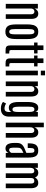

<svg xmlns="http://www.w3.org/2000/svg" viewBox="1646 -2582 1047 4380"><g transform="rotate(90 2170.0 -392.5)"><path d="M68.8 0V-732.4H174.8V-653.3Q184.6 -688.5 216.3 -715.1Q248 -741.7 293 -741.7Q349.6 -741.7 380.6 -701.9Q411.6 -662.1 411.6 -582.5V0H305.7V-580.6Q305.7 -618.2 288.6 -635.7Q271.5 -653.3 244.6 -653.3Q224.6 -653.3 208.7 -644Q192.9 -634.8 183.8 -616.2Q174.8 -597.7 174.8 -568.8V0Z M705.1 8.8Q652.8 8.8 619.9 -8.8Q586.9 -26.4 568.8 -58.8Q550.8 -91.3 543.9 -137.2Q537.1 -183.1 537.1 -240.2V-502.4Q537.1 -571.3 551.3 -625.2Q565.4 -679.2 601.8 -710.2Q638.2 -741.2 705.1 -741.2Q754.9 -741.2 787.4 -723.6Q819.8 -706.1 838.1 -673.6Q856.4 -641.1 863.8 -597.7Q871.1 -554.2 871.1 -502.4V-240.2Q871.1 -184.1 864.5 -138.4Q857.9 -92.8 840.3 -59.8Q822.8 -26.9 790 -9Q757.3 8.8 705.1 8.8ZM705.1 -79.1Q730.5 -79.1 742.9 -95.7Q755.4 -112.3 759.8 -142.3Q764.2 -172.4 764.2 -211.9V-522.9Q764.2 -562.5 759.8 -591.6Q755.4 -620.6 742.7 -637Q730 -653.3 705.1 -653.3Q678.7 -653.3 665.5 -637Q652.3 -620.6 648.2 -591.6Q644 -562.5 644 -522.9V-211.9Q644 -172.4 648.2 -142.3Q652.3 -112.3 665.5 -95.7Q678.7 -79.1 705.1 -79.1Z M1128.9 4.4Q1082 4.4 1057.9 -6.8Q1033.7 -18.1 1025.1 -43.2Q1016.6 -68.4 1016.6 -109.4V-646.5H951.2V-724.6H1016.6V-859.4H1123V-724.6H1200.2V-646.5H1123V-121.1Q1123 -103 1127.9 -94Q1132.8 -85 1149.7 -82Q1166.5 -79.1 1201.7 -79.1V4.4Z M1424.3 4.4Q1377.4 4.4 1353.3 -6.8Q1329.1 -18.1 1320.6 -43.2Q1312 -68.4 1312 -109.4V-646.5H1246.6V-724.6H1312V-859.4H1418.5V-724.6H1495.6V-646.5H1418.5V-121.1Q1418.5 -103 1423.3 -94Q1428.2 -85 1445.1 -82Q1461.9 -79.1 1497.1 -79.1V4.4Z M1592.3 0V-732.4H1699.2V0ZM1592.3 -799.8V-896H1699.2V-799.8Z M1839.4 0V-732.4H1945.3V-653.3Q1955.1 -688.5 1986.8 -715.1Q2018.6 -741.7 2063.5 -741.7Q2120.1 -741.7 2151.1 -701.9Q2182.1 -662.1 2182.1 -582.5V0H2076.2V-580.6Q2076.2 -618.2 2059.1 -635.7Q2042 -653.3 2015.1 -653.3Q1995.1 -653.3 1979.2 -644Q1963.4 -634.8 1954.3 -616.2Q1945.3 -597.7 1945.3 -568.8V0Z M2468.8 111.3Q2416 112.8 2375.5 100.1Q2335 87.4 2304.7 63.5L2342.8 -7.8Q2365.2 7.3 2394.8 18.3Q2424.3 29.3 2462.4 28.8Q2497.1 27.8 2516.1 2.9Q2535.2 -22 2535.2 -63.5V-130.9Q2521 -94.7 2495.8 -82.3Q2470.7 -69.8 2438 -69.8Q2386.7 -69.8 2358.2 -99.1Q2329.6 -128.4 2318.4 -179.2Q2307.1 -230 2307.1 -294.4V-509.8Q2307.1 -575.7 2320.1 -628.4Q2333 -681.2 2363.5 -711.7Q2394 -742.2 2445.8 -741.2Q2478.5 -740.7 2501.7 -724.9Q2524.9 -709 2535.2 -676.3V-732.4H2641.1V-72.8Q2641.1 -39.1 2633.1 -6.8Q2625 25.4 2606 51.8Q2586.9 78.1 2553.5 94Q2520 109.9 2468.8 111.3ZM2479 -153.3Q2498 -153.3 2510.5 -164.8Q2522.9 -176.3 2529.1 -206.8Q2535.2 -237.3 2535.2 -294.4V-523.4Q2535.2 -586.4 2523.2 -619.9Q2511.2 -653.3 2474.6 -653.3Q2447.8 -653.3 2434.8 -636.7Q2421.9 -620.1 2418 -591.3Q2414.1 -562.5 2414.1 -524.4V-293.5Q2414.1 -224.6 2426.8 -189Q2439.5 -153.3 2479 -153.3Z M2778.3 0V-868.2H2884.3V-653.3Q2894 -688.5 2925.3 -715.1Q2956.5 -741.7 3000.5 -741.7Q3057.6 -741.7 3089.1 -701.9Q3120.6 -662.1 3120.6 -582.5V0H3014.6V-573.2Q3014.6 -616.2 2998.8 -633.5Q2982.9 -650.9 2956.1 -650.9Q2936 -650.9 2919.7 -641.1Q2903.3 -631.3 2893.8 -611.1Q2884.3 -590.8 2884.3 -559.6V0Z M3368.2 6.3Q3300.3 6.3 3271 -45.7Q3241.7 -97.7 3241.2 -189V-254.9Q3241.2 -305.7 3257.8 -338.6Q3274.4 -371.6 3304.9 -393.3Q3335.4 -415 3377 -432.4Q3418.5 -449.7 3467.8 -469.2V-527.3Q3467.8 -572.3 3464.8 -599.9Q3461.9 -627.4 3450.4 -640.4Q3439 -653.3 3413.6 -653.3Q3388.7 -653.3 3376.2 -640.4Q3363.8 -627.4 3359.9 -599.6Q3356 -571.8 3356 -527.8V-501H3250.5V-522Q3250.5 -569.8 3256.8 -609.9Q3263.2 -649.9 3280.5 -679.2Q3297.9 -708.5 3330.6 -724.9Q3363.3 -741.2 3416 -741.2Q3465.3 -741.2 3496.6 -725.8Q3527.8 -710.4 3544.9 -680.7Q3562 -650.9 3568.8 -606.7Q3575.7 -562.5 3575.7 -504.4V0H3468.8V-65.4Q3463.9 -49.3 3450.9 -32.7Q3438 -16.1 3417.5 -4.9Q3397 6.3 3368.2 6.3ZM3399.9 -78.1Q3425.8 -78.1 3444.1 -95.2Q3462.4 -112.3 3467.8 -129.4V-402.3Q3432.1 -386.7 3408.9 -373.5Q3385.7 -360.4 3372.6 -345.9Q3359.4 -331.5 3354 -311.5Q3348.6 -291.5 3348.6 -261.2V-190.4Q3348.6 -130.9 3359.1 -104.5Q3369.6 -78.1 3399.9 -78.1Z M3703.1 0V-732.4H3809.1V-655.8Q3818.8 -690.9 3848.4 -716.3Q3877.9 -741.7 3923.8 -741.7Q3960.4 -741.7 3987.5 -724.4Q4014.6 -707 4028.3 -667.5Q4046.9 -700.7 4078.1 -721.2Q4109.4 -741.7 4152.8 -741.7Q4213.4 -741.7 4243.7 -699Q4273.9 -656.2 4273.9 -574.7V0H4167.5V-577.1Q4167.5 -618.2 4152.1 -634.5Q4136.7 -650.9 4110.8 -650.9Q4075.2 -650.9 4058.3 -633.5Q4041.5 -616.2 4041.5 -573.2V0H3935.1V-577.6Q3935.1 -615.7 3920.9 -633.3Q3906.7 -650.9 3879.4 -650.9Q3844.2 -650.9 3826.7 -627.4Q3809.1 -604 3809.1 -565.9V0Z"/></g></svg>

Font: Antonio Medium
Style: Regular
Weight: 500
Designer: Vernon Adams
Foundry: Vernon Adams
Version: Version 1.002